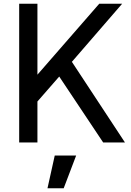

<svg xmlns="http://www.w3.org/2000/svg" viewBox="-20 -765 702 1031"><path d="M83 0H181V-220L298 -354L534 0H651L366 -433L636 -745H513L181 -364V-745H83ZM235 246H322L389 70H274Z"/></svg>

Font: Mluvka Medium
Style: Regular
Weight: 500
Designer: Modified by Jiří Krblich, Original typeface by Gumpita Rahayu
Foundry: Gumpita Rahayu & Jiří Krblich
Version: Version 2.000;Glyphs 3.1.1 (3134)